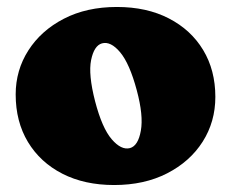

<svg xmlns="http://www.w3.org/2000/svg" viewBox="-20 -517 664 551"><path d="M315.5 -497Q401 -497 464.5 -464.2Q528 -431.5 563 -373.5Q598 -315.5 598 -239Q598 -167.5 561.5 -110.2Q525 -53 459.5 -19.5Q394 14 307.5 14Q222.5 14 159 -18.5Q95.5 -51 60.2 -109.5Q25 -168 25 -246Q25 -315.5 61.5 -372.5Q98 -429.5 163.2 -463.2Q228.5 -497 315.5 -497ZM353 -92Q376.5 -98.5 384.2 -142Q392 -185.5 372.5 -258Q352 -334.5 324.8 -367Q297.5 -399.5 272.5 -392.5Q250 -386 241.5 -344.8Q233 -303.5 253 -226Q273 -149.5 300.5 -117.5Q328 -85.5 353 -92Z"/></svg>

Font: Fraunces 9pt S100 Black
Style: Regular
Weight: 900
Version: Version 1.000; ttfautohint (v1.8.3)